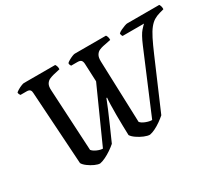

<svg xmlns="http://www.w3.org/2000/svg" viewBox="-124 -979 1428 1254"><g transform="rotate(-30 589.5 -352.0)"><path d="M318 0Q303 0 279.5 -10.5Q256 -21 234.5 -37Q213 -53 205 -68L170 -617Q170 -631 163 -639.5Q156 -648 137 -648H91Q88 -651 85 -657.5Q82 -664 82 -671Q88 -677 101.5 -685Q115 -693 129 -698.5Q143 -704 149 -704H385Q389 -699 392.5 -689Q396 -679 395 -666L343 -654Q328 -650 313 -643.5Q298 -637 288 -621Q278 -605 280 -574L305 -110Q316 -96 340 -85.5Q364 -75 382 -75L563 -478L557 -614Q556 -631 548.5 -639.5Q541 -648 520 -648H473Q471 -651 468 -657Q465 -663 466 -671Q471 -677 485 -685Q499 -693 512.5 -698.5Q526 -704 533 -704H768Q772 -699 775.5 -689Q779 -679 778 -666L718 -654Q704 -651 689 -644.5Q674 -638 664 -621.5Q654 -605 655 -574L671 -110Q682 -96 708 -86Q734 -76 754 -76L945 -529Q973 -595 995 -619.5Q1017 -644 1023 -648H861Q859 -651 856.5 -656.5Q854 -662 854 -671Q862 -679 877.5 -686.5Q893 -694 907.5 -699Q922 -704 927 -704H1170Q1174 -698 1177 -688.5Q1180 -679 1179 -666L1146 -657Q1121 -650 1101.5 -638Q1082 -626 1063.5 -603Q1045 -580 1025 -540.5Q1005 -501 978 -438L821 -73Q804 -58 781.5 -42Q759 -26 735.5 -14.5Q712 -3 694 0Q677 0 651.5 -10.5Q626 -21 603 -37Q580 -53 571 -68Q570 -95 569 -138Q568 -181 568 -223Q568 -266 569 -300Q570 -334 572 -350H567Q558 -326 538.5 -279.5Q519 -233 494.5 -178Q470 -123 448 -73Q431 -58 407.5 -42Q384 -26 360 -14.5Q336 -3 318 0Z"/></g></svg>

Font: Texturina 72pt 72pt SemiBold
Style: Italic
Weight: 600
Italic angle: -11°
Designer: Guillermo Torres Carreño
Foundry: Omnibus-Type
Version: Version 1.002; ttfautohint (v1.8.3)